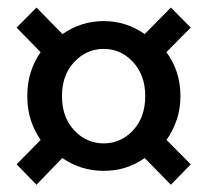

<svg xmlns="http://www.w3.org/2000/svg" viewBox="-20 -599 561 519"><path d="M78.6 -99.6 24.9 -154.8 89.8 -220.7Q72.8 -245.1 63.2 -274.7Q53.7 -304.2 53.7 -339.4Q53.7 -374 63.2 -404.1Q72.8 -434.1 89.8 -458L24.9 -524.4L78.6 -578.6L148.9 -506.8Q199.2 -542 260.3 -542Q321.3 -542 371.1 -506.8L441.9 -578.6L495.6 -524.4L429.7 -458Q447.8 -434.1 457.8 -404.1Q467.8 -374 467.8 -339.4Q467.8 -304.2 457.5 -274.7Q447.3 -245.1 430.2 -220.7L495.6 -154.8L441.9 -99.6L371.1 -171.9Q322.8 -137.2 260.3 -137.2Q198.2 -137.2 148.4 -171.9ZM260.3 -211.4Q306.6 -211.4 339.6 -246.6Q372.6 -281.7 372.6 -339.4Q372.6 -396 339.6 -431.4Q306.6 -466.8 260.3 -466.8Q213.9 -466.8 180.7 -431.4Q147.5 -396 147.5 -339.4Q147.5 -281.7 180.7 -246.6Q213.9 -211.4 260.3 -211.4Z"/></svg>

Font: Akatab SemiBold
Style: Regular
Weight: 600
Designer: SIL Global
Foundry: SIL Global
Version: Version 4.100